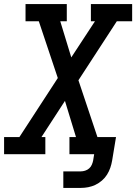

<svg xmlns="http://www.w3.org/2000/svg" viewBox="-29 -755 667 940"><path d="M281 165V84H367Q377 84 388 80.5Q399 77 407.5 69.5Q416 62 420.5 51.5Q425 41 427 31L432 0H311V-84H343L289 -261L174 -84H193V0H-9V-84H66L254 -373L161 -651H96V-735H298V-651H266L320 -474L436 -651H416V-735H618V-651H543L355 -362L448 -84H539L520 31Q517 49 511 66.5Q505 84 495 100Q485 116 470 129Q455 142 438 150Q421 158 403 161.5Q385 165 367 165Z"/></svg>

Font: Iosevka Etoile Medium Oblique
Style: Regular
Weight: 500
Italic angle: -9°
Designer: Belleve Invis
Foundry: Belleve Invis
Version: Version 15.5.2; ttfautohint (v1.8.4)